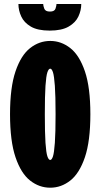

<svg xmlns="http://www.w3.org/2000/svg" viewBox="-20 -906 490 938"><path d="M225.5 11Q171.5 11 127 -24Q82.5 -59 55.8 -137.8Q29 -216.5 29 -348Q29 -479 55.8 -557.5Q82.5 -636 127 -671Q171.5 -706 225.5 -706Q279 -706 323.5 -671Q368 -636 394.8 -557.5Q421.5 -479 421.5 -348Q421.5 -216.5 394.8 -137.8Q368 -59 323.5 -24Q279 11 225.5 11ZM225.5 -124.5Q233 -124.5 238.8 -142.2Q244.5 -160 248 -208.2Q251.5 -256.5 251.5 -348Q251.5 -439 248 -487Q244.5 -535 238.8 -552.8Q233 -570.5 225.5 -570.5Q217.5 -570.5 211.5 -552.8Q205.5 -535 202.2 -487Q199 -439 199 -348Q199 -256.5 202.2 -208.2Q205.5 -160 211.5 -142.2Q217.5 -124.5 225.5 -124.5ZM223 -756.5Q164 -756.5 130.8 -776Q97.5 -795.5 83.8 -825.5Q70 -855.5 70 -886.5H191Q191 -878.5 196.2 -864Q201.5 -849.5 224 -849.5Q246.5 -849.5 251.2 -864Q256 -878.5 256 -886.5H377Q377 -855.5 363 -825.5Q349 -795.5 315.2 -776Q281.5 -756.5 223 -756.5Z"/></svg>

Font: Trispace Condensed ExtraBold
Style: Regular
Weight: 800
Width: 3
Designer: Tyler Finck
Foundry: Etcetera Type Company
Version: Version 1.210; ttfautohint (v1.8.3)